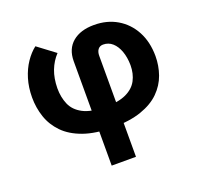

<svg xmlns="http://www.w3.org/2000/svg" viewBox="-130 -700 1102 1051"><g transform="rotate(-20 421.5 -174.5)"><path d="M347.5 204.1V-404.7Q347.9 -475.6 393.9 -514.2Q439.9 -552.7 518.8 -552.7Q594.7 -552.7 653 -518.4Q711.3 -484 744.5 -422.2Q777.6 -360.4 777.9 -277.9Q777.9 -221.6 759.6 -169.9Q741.3 -118.3 700.4 -77.7Q659.5 -37.1 591.8 -13.7Q524.2 9.8 425.4 9.8Q324.3 9.8 255.1 -15Q185.9 -39.7 144.2 -82.6Q102.4 -125.5 83.9 -180.3Q65.4 -235.2 65.4 -295.1Q65.6 -353.9 80.6 -403.2Q95.6 -452.4 121.3 -490.5Q147 -528.5 178.3 -552.7L279.7 -476.6Q247.9 -442.9 230.6 -398Q213.4 -353.2 212.7 -295.1Q212.7 -242.5 231 -200.3Q249.3 -158.2 295.8 -133.8Q342.2 -109.4 425.4 -109.4Q501.5 -109.4 546.8 -130.7Q592.2 -152 612.3 -190.1Q632.4 -228.2 632.4 -277.9Q631.8 -323.4 619.1 -358.7Q606.4 -394 583.6 -414.4Q560.8 -434.8 529.3 -434.8Q509.5 -434.6 499 -420.5Q488.6 -406.3 488.9 -383V204.1Z"/></g></svg>

Font: GitLab Sans
Style: Regular
Weight: 400
Designer: Rasmus Andersson
Foundry: Modifications by GitLab B.V., manufactured by rsms
Version: Version 4.000;git-c8fb6b7